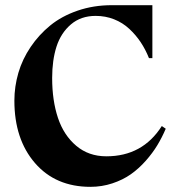

<svg xmlns="http://www.w3.org/2000/svg" viewBox="-20 -705 691 737"><path d="M564.9 -481.9H551.8Q538.6 -515.1 520 -543Q501.5 -570.8 476.3 -594.2Q451.2 -617.7 418 -630.9Q384.8 -644 347.2 -644Q290.5 -644 252.2 -611.3Q213.9 -578.6 197 -526.4Q180.2 -474.1 180.2 -405.8Q180.2 -319.3 202.4 -252.7Q224.6 -186 272.5 -145.5Q320.3 -105 388.2 -105Q527.3 -105 601.1 -221.2L616.2 -210.9Q602.1 -177.7 584 -147.7Q565.9 -117.7 539.3 -87.6Q512.7 -57.6 482.2 -36.1Q451.7 -14.6 411.4 -1.2Q371.1 12.2 327.1 12.2Q193.4 12.2 114.3 -79.1Q35.2 -170.4 35.2 -318.8Q35.2 -372.6 50.5 -425.3Q65.9 -478 97.7 -524.9Q129.4 -571.8 173.1 -607.4Q216.8 -643.1 277.8 -664.1Q338.9 -685.1 409.2 -685.1H564.9Z"/></svg>

Font: Bluu Next
Style: Bold
Weight: 700
Designer: Jean-Baptiste Morizot, Igor Stepanchenko (Cyrillic)
Foundry: Igor Stepanchenko
Version: Version 1.005